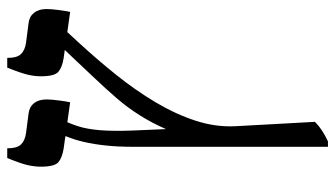

<svg xmlns="http://www.w3.org/2000/svg" viewBox="-218 -469 927 531"><g transform="rotate(-90 245.5 -203.5)"><path d="M105 240V-299Q105 -340 108.5 -373.5Q112 -407 118.5 -435Q125 -463 134 -484V-496H180Q170 -476 162 -451.5Q154 -427 151 -391Q148 -355 150 -300L154 -208Q171 -247 192.5 -281Q214 -315 240 -345Q266 -375 294.5 -405Q323 -435 353 -467L393 -509L438 -498L392 -448Q346 -398 303.5 -345Q261 -292 228 -236.5Q195 -181 177 -125.5Q159 -70 162 -15L174 204Q163 215 150 223.5Q137 232 120 240ZM228 -473 100 -491Q75 -495 62.5 -505.5Q50 -516 50 -554Q50 -570 54 -589Q58 -608 74 -647H101V-644Q101 -620 111.5 -609Q122 -598 143 -595L197 -588Q215 -586 225.5 -573Q236 -560 236 -538Q236 -525 233 -502.5Q230 -480 228 -473ZM478 -473 350 -491Q325 -495 312.5 -505.5Q300 -516 300 -554Q300 -570 304 -588.5Q308 -607 324 -647H351V-644Q351 -620 361.5 -609Q372 -598 393 -595L447 -588Q465 -586 475.5 -573Q486 -560 486 -538Q486 -525 483 -502.5Q480 -480 478 -473Z"/></g></svg>

Font: Noto Serif Hebrew
Style: Regular
Weight: 400
Designer: Monotype Design Team
Foundry: Monotype Imaging Inc.
Version: Version 2.003